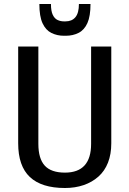

<svg xmlns="http://www.w3.org/2000/svg" viewBox="-20 -933 648 961"><path d="M305 8Q188 8 129.5 -47Q71 -102 71 -216V-700H172V-213Q172 -139 204 -104Q236 -69 305 -69Q436 -69 436 -213V-700H537V-216Q537 -161 520.5 -119Q504 -77 472.5 -49Q441 -21 398.5 -6.5Q356 8 305 8ZM300 -754Q266 -754 237.5 -768Q209 -782 193 -816.5Q177 -851 177 -913H235Q235 -878 244 -859Q253 -840 268 -833Q283 -826 300 -826H308Q340 -826 357.5 -847Q375 -868 375 -913H433Q433 -852 417.5 -817.5Q402 -783 373.5 -768.5Q345 -754 309 -754Z"/></svg>

Font: Pathway Extreme SemiCondensed Medium
Style: Regular
Weight: 500
Width: 4
Version: Version 1.001;gftools[0.9.26]